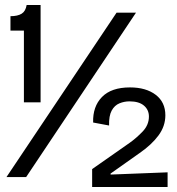

<svg xmlns="http://www.w3.org/2000/svg" viewBox="-20 -711 711 771"><path d="M76 -300V-588H22V-646Q51 -646 67 -656Q83 -666 87 -691H143V-300ZM6 0 448 -660H526L85 0ZM350 40V-32L500 -137Q527 -156 552.5 -182.5Q578 -209 578 -243Q578 -270 558 -287Q538 -304 500 -304Q479 -304 459.5 -296Q440 -288 428.5 -267Q417 -246 418 -207L354 -219Q352 -283 389.5 -321.5Q427 -360 502 -360Q566 -360 605 -330.5Q644 -301 644 -248Q644 -204 616 -166.5Q588 -129 540 -96L424 -14V-10L653 -19V40Z"/></svg>

Font: Bricolage Grotesque 48pt Light
Style: Regular
Weight: 300
Designer: Mathieu Triay
Foundry: Atelier Triay
Version: Version 1.000; ttfautohint (v1.8.4.7-5d5b);gftools[0.9.32]